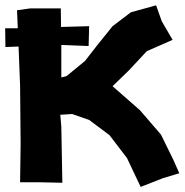

<svg xmlns="http://www.w3.org/2000/svg" viewBox="-45 -695 703 728"><path d="M19.5 -656.2 22.5 -587.9H-25.4L-24.4 -516.6L25.4 -518.6L31.2 -370.1L33.2 -150.4L31.2 -3.9H106.4L191.4 -2L187.5 -214.8L183.6 -259.8L228.5 -262.7L293 -240.2L370.1 -182.6L436.5 -95.7L488.3 13.7L573.2 -19.5L634.8 -38.1L612.3 -88.9L565.4 -184.6L485.4 -277.3L381.8 -368.2L442.4 -426.8L511.7 -501L609.4 -543.9L568.4 -614.3L546.9 -674.8L451.2 -648.4L381.8 -595.7L321.3 -520.5L277.3 -463.9L207 -406.2L187.5 -401.4V-489.3V-524.4H193.4L291 -520.5L293 -595.7L186.5 -592.8L185.5 -663.1H69.3Z"/></svg>

Font: MaokenAssortedSans-TC
Style: Regular
Weight: 500
Version: Version 0.83